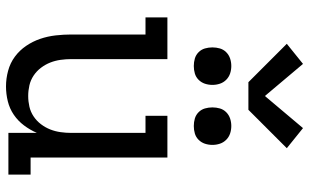

<svg xmlns="http://www.w3.org/2000/svg" viewBox="-215 -807 1030 640"><g transform="rotate(90 300.0 -487.0)"><path d="M268 8Q242 8 216 1Q190 -6 169 -21.5Q148 -37 133 -59Q118 -81 109.5 -106Q101 -131 98 -157.5Q95 -184 95 -210V-457H38V-530H177V-210Q177 -192 179.5 -174Q182 -156 188.5 -139.5Q195 -123 206 -108.5Q217 -94 232 -84Q247 -74 264.5 -70Q282 -66 300 -66Q318 -66 335.5 -70Q353 -74 368 -84Q383 -94 394 -108.5Q405 -123 411.5 -139.5Q418 -156 420.5 -174Q423 -192 423 -210V-457H366V-530H505V-74H562V0H423V-95Q413 -72 398 -52Q383 -32 362.5 -18Q342 -4 317.5 2Q293 8 268 8ZM400 -618Q387 -618 375 -621.5Q363 -625 354 -634Q345 -643 341.5 -655Q338 -667 338 -680Q338 -693 341.5 -705Q345 -717 354 -726Q363 -735 375 -739Q387 -743 400 -743Q413 -743 425 -739Q437 -735 446 -726Q455 -717 459 -705Q463 -693 463 -680Q463 -667 459 -655Q455 -643 446 -634Q437 -625 425 -621.5Q413 -618 400 -618ZM200 -618Q187 -618 175 -621.5Q163 -625 154 -634Q145 -643 141.5 -655Q138 -667 138 -680Q138 -693 141.5 -705Q145 -717 154 -726Q163 -735 175 -739Q187 -743 200 -743Q213 -743 225 -739Q237 -735 246 -726Q255 -717 259 -705Q263 -693 263 -680Q263 -667 259 -655Q255 -643 246 -634Q237 -625 225 -621.5Q213 -618 200 -618ZM254 -800 126 -928 193 -982 300 -855 407 -982 474 -928 346 -800Z"/></g></svg>

Font: Iosevka Curly Slab Extended
Style: Regular
Weight: 400
Width: 7
Monospace: yes
Designer: Belleve Invis
Foundry: Belleve Invis
Version: Version 11.1.0; ttfautohint (v1.8.3)